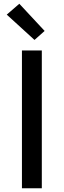

<svg xmlns="http://www.w3.org/2000/svg" viewBox="-20 -1004 340 1024"><path d="M97 0V-735H203V0ZM164 -791 16 -926 83 -984 218 -839Z"/></svg>

Font: Iosevka Aile Semibold
Style: Regular
Weight: 600
Designer: Belleve Invis
Foundry: Belleve Invis
Version: Version 31.1.0; ttfautohint (v1.8.4)